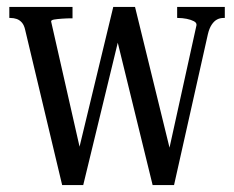

<svg xmlns="http://www.w3.org/2000/svg" viewBox="-20 -536 678 556"><path d="M328 -441H314L422 0H484L582 -437Q586 -454 593 -464.5Q600 -475 608.5 -479.5Q617 -484 627 -484H631V-516H493V-484H495Q508 -484 520.5 -481.5Q533 -479 541.5 -474.5Q550 -470 549 -463L460 -59H483L371 -516H308L198 -60H222L128 -474Q128 -478 137 -479.5Q146 -481 160.5 -482Q175 -483 188 -483H190V-516H7V-484H10Q20 -484 28.5 -481Q37 -478 43.5 -470.5Q50 -463 53 -449L160 0H221Z"/></svg>

Font: Roboto Serif 120pt ExtraCondensed
Style: Regular
Weight: 400
Width: 2
Designer: Greg Gazdowicz
Foundry: Commercial Type
Version: Version 1.008